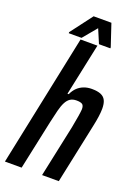

<svg xmlns="http://www.w3.org/2000/svg" viewBox="-170 -948 723 1015"><g transform="rotate(20 192.0 -441.0)"><path d="M-5 0 150 -743H245L183 -450H190Q201 -474 216.5 -488.5Q232 -503 252 -510.5Q272 -518 296 -518Q328 -518 347 -510Q366 -502 374.5 -484.5Q383 -467 383 -438Q383 -420 379.5 -394Q376 -368 369 -336L298 0H204L266 -292Q274 -334 278 -359Q282 -384 283 -399Q283 -420 273 -426.5Q263 -433 241 -433Q220 -433 206 -424Q192 -415 182 -396Q172 -377 164.5 -347.5Q157 -318 148 -277L89 0ZM80 -753V-759L173 -882H273L314 -759V-753H250L217 -831L152 -753Z"/></g></svg>

Font: Saira ExtraCondensed SemiBold
Style: Italic
Weight: 600
Width: 2
Italic angle: -12°
Designer: Hector Gatti with collaboration of the Omnibus-Type team
Foundry: Omnibus-Type
Version: Version 1.101